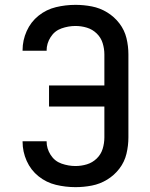

<svg xmlns="http://www.w3.org/2000/svg" viewBox="-20 -763 616 791"><path d="M291 8Q325 8 358.5 1.5Q392 -5 421.5 -23Q451 -41 472 -68.5Q493 -96 501 -129.5Q509 -163 509 -197V-539Q509 -573 501 -606Q493 -639 472 -666.5Q451 -694 421.5 -712Q392 -730 358.5 -736.5Q325 -743 291 -743Q250 -743 210.5 -733.5Q171 -724 139 -698.5Q107 -673 90 -635Q73 -597 73 -557V-554H173Q172 -555 172 -555Q172 -584 188.5 -610Q205 -636 233.5 -646Q262 -656 291 -656Q315 -656 338 -649Q361 -642 378.5 -625Q396 -608 403 -585Q410 -562 410 -539V-411H182V-324H410V-197Q410 -173 403 -150Q396 -127 378.5 -110Q361 -93 338 -86Q315 -79 291 -79Q262 -79 233.5 -89Q205 -99 188.5 -125Q172 -151 172 -180Q172 -181 173 -181H73V-179Q73 -138 90 -100Q107 -62 139 -36.5Q171 -11 210.5 -1.5Q250 8 291 8Z"/></svg>

Font: Iosevka Sparkle Medium
Style: Regular
Weight: 500
Designer: Belleve Invis
Foundry: Belleve Invis
Version: Version 4.5.0; ttfautohint (v1.8.3)